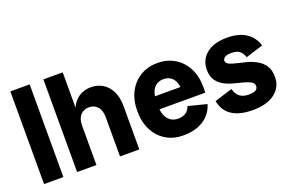

<svg xmlns="http://www.w3.org/2000/svg" viewBox="-92 -1046 2102 1392"><g transform="rotate(-20 958.5 -350.5)"><path d="M53 0V-715H202V0Z M639 0V-304Q639 -357 613.5 -384.5Q588 -412 548 -412Q508 -412 482.5 -384.5Q457 -357 457 -304H431Q431 -381 453 -434.5Q475 -488 515.5 -516Q556 -544 611 -544Q663 -544 703 -519Q743 -494 765.5 -447Q788 -400 788 -334V0ZM308 0V-715H457V0Z M1122 14Q1048 14 990.5 -21Q933 -56 901 -119Q869 -182 869 -265Q869 -349 901.5 -412Q934 -475 992 -509.5Q1050 -544 1124 -544Q1199 -544 1256.5 -509.5Q1314 -475 1346.5 -412.5Q1379 -350 1379 -265Q1379 -254 1378.5 -244Q1378 -234 1378 -223H952V-323H1268L1227 -265Q1227 -349 1200.5 -384Q1174 -419 1124 -419Q1078 -419 1050 -383.5Q1022 -348 1022 -265Q1022 -187 1051 -150Q1080 -113 1131 -113Q1164 -113 1188.5 -128.5Q1213 -144 1223 -176L1365 -140Q1346 -71 1284 -28.5Q1222 14 1122 14Z M1660 14Q1561 14 1501.5 -24Q1442 -62 1427 -140L1565 -183Q1576 -141 1602 -121.5Q1628 -102 1670 -102Q1709 -102 1725 -112.5Q1741 -123 1741 -142Q1741 -165 1719.5 -177Q1698 -189 1664.5 -197.5Q1631 -206 1593 -216Q1555 -226 1521.5 -244Q1488 -262 1466.5 -293Q1445 -324 1445 -375Q1445 -450 1501.5 -497Q1558 -544 1661 -544Q1750 -544 1805.5 -508Q1861 -472 1883 -404L1748 -362Q1737 -397 1715 -413Q1693 -429 1653 -429Q1617 -429 1602 -418Q1587 -407 1587 -393Q1587 -374 1609 -363.5Q1631 -353 1666 -345.5Q1701 -338 1739.5 -327.5Q1778 -317 1813 -297.5Q1848 -278 1870 -245Q1892 -212 1892 -158Q1892 -80 1831 -33Q1770 14 1660 14Z"/></g></svg>

Font: Radio Canada Big
Style: Regular
Weight: 400
Designer: Étienne Aubert Bonn
Foundry: Coppers and Brasses
Version: Version 1.001